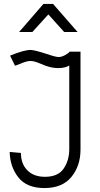

<svg xmlns="http://www.w3.org/2000/svg" viewBox="-20 -949 508 973"><path d="M373 -787H305L225 -876L144 -787H77L200 -929H249ZM56 -616 31 -667Q102 -696 135 -696Q154 -696 225 -673Q262 -660 278 -660Q293 -660 314 -672Q332 -683 332 -687H388V-191Q388 -109 342 -52.5Q296 4 205 4Q116 4 73.5 -49.5Q31 -103 29 -179L86 -174Q86 -119 118.5 -86Q151 -53 208 -53Q274 -53 302.5 -94.5Q331 -136 331 -194V-617Q310 -604 276 -604Q252 -604 230 -610Q216 -613 184.5 -626.5Q153 -640 135 -640Q123 -640 110 -636Q97 -632 80.5 -625Q64 -618 56 -616Z"/></svg>

Font: Bellota
Style: Regular
Weight: 400
Designer: Kemie Guaida
Foundry: Kemie Guaida
Version: Version 1.000;PS 002.000;hotconv 1.0.70;makeotf.lib2.5.58329